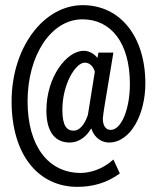

<svg xmlns="http://www.w3.org/2000/svg" viewBox="-20 -711 609 745"><path d="M334 -213C349 -169 381 -158 403 -158C487 -158 544 -268 544 -387C544 -570 446 -691 301 -691C149 -691 25 -526 25 -318C25 -110 129 14 280 14C338 14 393 0 445 -38L420 -92C377 -53 328 -40 293 -40C167 -40 87 -145 87 -318C87 -496 178 -636 300 -636C410 -636 484 -546 484 -385C484 -286 450 -207 410 -207C391 -207 379 -222 379 -251C379 -255 382 -278 385 -296L420 -507H362L358 -486C349 -499 328 -514 305 -514C239 -514 160 -413 160 -282C160 -189 202 -158 250 -158C292 -158 320 -188 334 -213ZM266 -204C240 -204 222 -221 222 -285C222 -384 273 -468 309 -468C330 -468 343 -450 348 -433L321 -265C306 -220 284 -204 266 -204Z"/></svg>

Font: Stint Ultra Condensed
Style: Regular
Weight: 400
Width: 1
Designer: Astigmatic (AOETI)
Foundry: Astigmatic (AOETI)
Version: Version 1.000